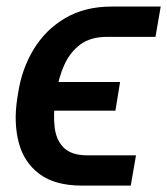

<svg xmlns="http://www.w3.org/2000/svg" viewBox="-20 -566 512 588"><path d="M247.1 -90.3H396.5L380.4 2.4H231Q148.4 2.4 100.8 -33.2Q53.2 -68.8 37.4 -129.4Q21.5 -189.9 32.7 -263.7L35.6 -281.7Q46.9 -355.5 83.3 -415.3Q119.6 -475.1 179.7 -510.5Q239.7 -545.9 321.8 -545.9H472.2L456.1 -453.1H307.1Q257.8 -453.1 226.3 -429.9Q194.8 -406.7 177.2 -367.9Q159.7 -329.1 152.3 -281.7L149.9 -263.2Q142.6 -214.8 147.5 -175.3Q152.3 -135.7 176 -113Q199.7 -90.3 247.1 -90.3ZM347.7 -314.9 333.5 -227.1H75.7L89.8 -314.9Z"/></svg>

Font: Inter Medium
Style: Italic
Weight: 500
Italic angle: -9.3988°
Designer: Rasmus Andersson
Foundry: rsms
Version: Version 4.001;git-66647c0bb